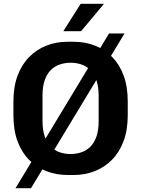

<svg xmlns="http://www.w3.org/2000/svg" viewBox="-20 -916 746 1016"><path d="M337 10Q278 10 226 -10Q174 -30 134.5 -69.5Q95 -109 73 -168Q51 -227 51 -307V-378Q51 -458 73.5 -517Q96 -576 135.5 -615.5Q175 -655 226.5 -675Q278 -695 336 -695H370Q430 -695 481.5 -675Q533 -655 572.5 -615.5Q612 -576 634 -517Q656 -458 656 -378V-307Q656 -227 633.5 -168Q611 -109 571.5 -69.5Q532 -30 480.5 -10Q429 10 371 10ZM353 -101Q385 -101 412 -110.5Q439 -120 459 -140.5Q479 -161 490.5 -194Q502 -227 502 -275V-409Q502 -457 490.5 -490.5Q479 -524 459 -544.5Q439 -565 412 -574.5Q385 -584 354 -584Q323 -584 295.5 -574.5Q268 -565 248 -544.5Q228 -524 216.5 -491Q205 -458 205 -410V-276Q205 -228 216.5 -194.5Q228 -161 248 -140.5Q268 -120 295 -110.5Q322 -101 353 -101ZM62 80 557 -739H639L144 80ZM315 -751 407 -896H528V-893L409 -751Z"/></svg>

Font: Chivo SemiBold
Style: Regular
Weight: 600
Designer: Hector Gatti
Foundry: Omnibus-Type
Version: Version 2.002